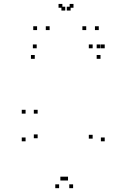

<svg xmlns="http://www.w3.org/2000/svg" viewBox="-20 -972 660 1002"><path d="M361.5 10V-10H341.5V10ZM526.5 -234.5V-254.5H506.5V-234.5ZM526.5 -720V-740H506.5V-720ZM463.5 -720V-740H443.5V-720ZM463.5 -248.5V-268.5H443.5V-248.5ZM315 -30V-50H295V-30ZM335 -30V-50H315V-30ZM176.5 -250.5V-270.5H156.5V-250.5ZM176.5 -379V-399H156.5V-379ZM113.5 -379V-399H93.5V-379ZM113.5 -234.5V-254.5H93.5V-234.5ZM288.5 10V-10H268.5V10ZM504.5 -665V-685H484.5V-665ZM504.5 -720V-740H484.5V-720ZM171.5 -720V-740H151.5V-720ZM161.5 -665V-685H141.5V-665ZM239 -815V-835H219V-815ZM348.5 -917V-937H328.5V-917ZM320.5 -917V-937H300.5V-917ZM430 -815V-835H410V-815ZM495.5 -815V-835H475.5V-815ZM363.5 -931.5V-951.5H343.5V-931.5ZM305.5 -931.5V-951.5H285.5V-931.5ZM173.5 -815V-835H153.5V-815Z"/></svg>

Font: Monaspace Krypton Dots Var
Style: Regular
Weight: 400
Designer: Riley Cran and the Lettermatic Team
Version: Version 1.100 (Monaspace Krypton Dots)